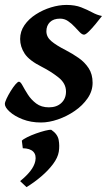

<svg xmlns="http://www.w3.org/2000/svg" viewBox="-29 -477 434 779"><path d="M384.8 -412.1Q373.5 -397.5 358.9 -379.6Q344.2 -361.8 331.3 -349.1Q318.4 -336.4 312 -336.4Q304.2 -336.4 294.7 -346.2Q285.2 -356 273.2 -368.9Q261.2 -381.8 246.8 -391.6Q232.4 -401.4 214.8 -401.4Q188 -401.4 173.6 -387.2Q159.2 -373 159.2 -350.1Q159.2 -327.1 179.2 -310.1Q199.2 -293 238.8 -272.9Q265.1 -259.3 290 -241.9Q314.9 -224.6 330.8 -200.2Q346.7 -175.8 346.7 -141.1Q346.7 -107.4 326.4 -78.1Q306.2 -48.8 274.2 -26.9Q242.2 -4.9 205.8 7.6Q169.4 20 137.7 20Q96.2 20 63 7.1Q29.8 -5.9 10.3 -23.7Q-9.3 -41.5 -9.3 -55.2Q-9.3 -62 -2.4 -76.7Q4.4 -91.3 14.2 -107.2Q23.9 -123 33.4 -134.3Q43 -145.5 47.9 -145.5Q54.2 -145.5 62.5 -129.9Q70.8 -114.3 84 -93.5Q97.2 -72.8 117.9 -57.1Q138.7 -41.5 169.4 -41.5Q201.2 -41.5 220 -59.3Q238.8 -77.1 238.8 -105.5Q238.8 -138.7 208.3 -162.8Q177.7 -187 141.1 -205.6Q89.4 -231.4 71 -259.5Q52.7 -287.6 52.7 -318.8Q52.7 -349.6 70.3 -375Q87.9 -400.4 116.5 -418.7Q145 -437 177.7 -447Q210.4 -457 240.7 -457Q275.4 -457 300.3 -447.3Q325.2 -437.5 345 -426.8Q364.7 -416 384.8 -412.1ZM209.5 138.7Q205.6 162.6 186.3 188.5Q167 214.4 138.4 238.8Q109.9 263.2 78.6 282.2L52.7 257.8Q78.6 236.8 94.2 216.8Q109.9 196.8 114.3 176.3Q119.1 151.9 106 138.4Q92.8 125 63.5 124.5L59.6 93.8Q64.9 87.9 81.1 79.8Q97.2 71.8 116.9 64.7Q136.7 57.6 154.1 53.2Q171.4 48.8 179.2 49.8Q204.6 66.9 209 90.6Q213.4 114.3 209.5 138.7Z"/></svg>

Font: Gentium Plus
Style: Bold Italic
Weight: 700
Italic angle: -8°
Designer: Victor Gaultney, Annie Olsen, Iska Routamaa, Becca Hirsbrunner
Foundry: SIL International
Version: Version 6.101